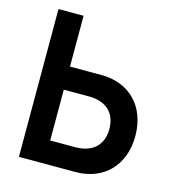

<svg xmlns="http://www.w3.org/2000/svg" viewBox="-104 -782 794 870"><g transform="rotate(15 293.0 -346.5)"><path d="M63.5 0H329.1C461.4 0 548.8 -90.3 548.8 -227.5C548.8 -364.7 461.4 -455.1 329.1 -455.1H181.2V-693.4H63.5ZM181.2 -108.4V-346.7H298.3C379.9 -346.7 426.8 -303.2 426.8 -227.5C426.8 -152.3 379.9 -108.4 298.3 -108.4Z"/></g></svg>

Font: Cascadia Mono SemiBold
Style: Regular
Weight: 600
Monospace: yes
Designer: Aaron Bell
Foundry: Saja Typeworks
Version: Version 2404.023